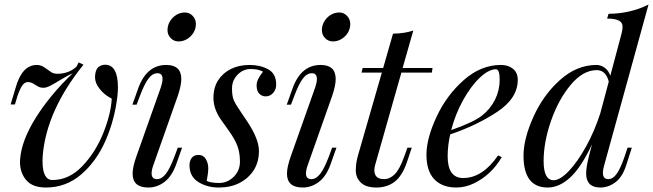

<svg xmlns="http://www.w3.org/2000/svg" viewBox="-20 -815 2888 849"><path d="M444.8 -528.8Q501.5 -528.8 501.5 -427.7Q501.5 -411.6 499 -388.2Q486.8 -284.7 446.5 -192.9Q406.2 -101.1 338.9 -43.5Q271.5 14.2 183.1 14.2Q124 14.2 96.2 -18.3Q68.4 -50.8 68.4 -99.1L68.8 -109.9Q74.7 -192.4 137.5 -293.2Q200.2 -394 300.8 -490.2Q282.7 -483.4 251.7 -464.4Q220.7 -445.3 202.6 -436Q184.6 -426.8 172.4 -426.8Q160.2 -426.8 152.8 -430.2Q145.5 -433.6 131.1 -442.9Q116.7 -452.1 103.5 -452.1Q90.3 -452.1 79.8 -438.7Q69.3 -425.3 57.1 -390.1L45.9 -353H26.9L48.8 -425.8Q76.7 -527.8 143.1 -527.8Q162.1 -527.8 179.4 -514.9Q196.8 -502 207.3 -495.4Q217.8 -488.8 233.9 -488.8Q283.7 -488.8 317.9 -520L328.1 -539.1L349.1 -528.8Q186 -327.1 168.9 -127Q168 -110.4 168 -103.5Q168 -19 211.9 -19Q285.2 -19 343.8 -80.1Q402.3 -141.1 436.5 -226.3Q470.7 -311.5 474.1 -378.9Q440.9 -395.5 419.7 -423.1Q398.4 -450.7 400.4 -479.5Q402.3 -508.3 415.5 -518.6Q428.7 -528.8 444.8 -528.8Z M698.7 -465.8Q698.7 -491.2 676.5 -491.2Q654.3 -491.2 636.2 -467Q618.2 -442.9 598.1 -389.2L584 -352.1H565.4L591.3 -424.8Q628.4 -527.8 715.3 -527.8Q781.7 -527.8 781.7 -465.3Q781.7 -436 765.1 -388.2L658.2 -85Q650.4 -63.5 650.4 -48.3Q650.4 -22.9 674.3 -22.9Q694.8 -22.9 712.9 -45.7Q731 -68.4 752.4 -125L766.1 -162.1H785.2L759.3 -88.9Q739.7 -34.7 707 -10.3Q674.3 14.2 636.2 14.2Q566.4 14.2 566.4 -46.9Q566.4 -77.6 584 -126L691.4 -429.2Q698.7 -451.2 698.7 -465.8ZM759.5 -749Q776.9 -759.8 797.4 -759.8Q817.9 -759.8 832 -744.9Q846.2 -730 846.2 -709Q846.2 -688 835.7 -670.7Q825.2 -653.3 807.6 -642.6Q790 -631.8 769.5 -631.8Q749 -631.8 734.9 -646.5Q720.7 -661.1 720.7 -681.9Q720.7 -702.6 731.4 -720.5Q742.2 -738.3 759.5 -749Z M953.1 -291.5Q923.8 -336.9 923.8 -382.3Q923.8 -427.7 944.6 -460Q965.3 -492.2 1001 -510Q1036.6 -527.8 1083.7 -527.8Q1130.9 -527.8 1166 -508.5Q1201.2 -489.3 1201.2 -440.9Q1201.2 -414.1 1180.7 -397.5Q1169.9 -388.7 1153.8 -388.9Q1137.7 -389.2 1126.2 -400.9Q1114.7 -412.6 1114.7 -438Q1114.7 -463.4 1143.1 -498Q1123 -509.8 1088.9 -509.8Q1054.7 -509.8 1030.3 -484.4Q1005.9 -459 1005.9 -423.8Q1005.9 -388.7 1014.6 -369.9Q1023.4 -351.1 1040 -327.4Q1056.6 -303.7 1076.2 -273.4Q1125 -198.2 1125 -147.9Q1125 -97.7 1101.6 -61.8Q1078.1 -25.9 1038.8 -5.9Q999.5 14.2 947.5 14.2Q895.5 14.2 856.7 -10.3Q817.9 -34.7 817.9 -85Q817.9 -102.5 827.4 -116.2Q836.9 -129.9 858.2 -129.9Q879.4 -129.9 890.1 -111.8Q900.9 -93.8 900.9 -71.5Q900.9 -49.3 894 -15.1Q912.6 -5.9 949 -5.9Q985.4 -5.9 1013.2 -33Q1041 -60.1 1041 -100.3Q1041 -140.6 1029.1 -171.4Q1017.1 -202.1 991 -238Q964.8 -273.9 953.1 -291.5Z M1381.3 -465.8Q1381.3 -491.2 1359.1 -491.2Q1336.9 -491.2 1318.8 -467Q1300.8 -442.9 1280.8 -389.2L1266.6 -352.1H1248L1273.9 -424.8Q1311 -527.8 1397.9 -527.8Q1464.4 -527.8 1464.4 -465.3Q1464.4 -436 1447.8 -388.2L1340.8 -85Q1333 -63.5 1333 -48.3Q1333 -22.9 1356.9 -22.9Q1377.4 -22.9 1395.5 -45.7Q1413.6 -68.4 1435.1 -125L1448.7 -162.1H1467.8L1441.9 -88.9Q1422.4 -34.7 1389.6 -10.3Q1356.9 14.2 1318.8 14.2Q1249 14.2 1249 -46.9Q1249 -77.6 1266.6 -126L1374 -429.2Q1381.3 -451.2 1381.3 -465.8ZM1442.1 -749Q1459.5 -759.8 1480 -759.8Q1500.5 -759.8 1514.6 -744.9Q1528.8 -730 1528.8 -709Q1528.8 -688 1518.3 -670.7Q1507.8 -653.3 1490.2 -642.6Q1472.7 -631.8 1452.1 -631.8Q1431.6 -631.8 1417.5 -646.5Q1403.3 -661.1 1403.3 -681.9Q1403.3 -702.6 1414.1 -720.5Q1424.8 -738.3 1442.1 -749Z M1635.3 -62.5Q1635.3 -22.9 1678.7 -22.9Q1703.6 -22.9 1725.3 -44.4Q1747.1 -65.9 1767.6 -123L1781.7 -162.1H1800.8L1779.8 -99.1Q1758.8 -37.1 1725.1 -11.5Q1691.4 14.2 1644.5 14.2Q1597.7 14.2 1575.4 -7.8Q1553.2 -29.8 1553.2 -61.3Q1553.2 -92.8 1562.5 -126L1668.5 -494.1H1578.6L1583.5 -514.2H1674.3L1717.8 -666Q1772.9 -667.5 1807.6 -680.2L1760.3 -514.2H1892.6L1889.6 -494.1H1754.9L1638.7 -85Q1635.3 -73.2 1635.3 -62.5Z M2173.3 -508.8Q2141.1 -508.8 2101.6 -471.4Q2062 -434.1 2027.6 -371.8Q1993.2 -309.6 1975.1 -239.7Q2073.7 -274.4 2111.1 -303.7Q2148.4 -333 2168.9 -374.3Q2189.5 -415.5 2189.5 -462.2Q2189.5 -508.8 2173.3 -508.8ZM1997.6 14.2Q1935.5 14.2 1900.6 -22.2Q1865.7 -58.6 1865.7 -130.6Q1865.7 -202.6 1910.2 -298.1Q1954.6 -393.6 2030.5 -460.7Q2106.4 -527.8 2195.3 -527.8Q2227.5 -527.8 2248.5 -510.7Q2269.5 -493.7 2269.5 -461.9Q2269.5 -380.9 2179.2 -320.8Q2088.9 -260.7 1970.7 -220.7Q1959.5 -170.9 1959.5 -124Q1959.5 -27.8 2028.3 -27.8Q2113.8 -27.8 2182.6 -127.9L2198.7 -120.1Q2153.3 -42.5 2077.1 -4.9Q2038.1 14.2 1997.6 14.2Z M2427.7 -18.1Q2456.5 -18.1 2495.4 -58.8Q2534.2 -99.6 2572 -168.2Q2609.9 -236.8 2634.8 -315.4L2671.9 -454.1Q2659.2 -504.9 2618.7 -504.9Q2558.1 -504.9 2503.9 -440.2Q2449.7 -375.5 2416.7 -281Q2383.8 -186.5 2383.8 -102.5Q2383.8 -18.6 2427.7 -18.1ZM2401.9 14.2Q2294.9 14.2 2294.9 -126.5Q2294.9 -200.7 2338.4 -297.6Q2381.8 -394.5 2456.1 -461.2Q2530.3 -527.8 2617.7 -527.8Q2637.2 -527.8 2654.3 -515.1Q2671.4 -502.4 2678.7 -480L2728.5 -667Q2732.9 -682.6 2732.9 -698.2Q2732.9 -732.9 2664.6 -732.9L2670.9 -753.9Q2768.6 -754.9 2847.7 -794.9L2651.9 -85Q2646 -64.9 2646 -50.8Q2646 -22.9 2669.9 -22.9Q2689.9 -22.9 2706.8 -46.1Q2723.6 -69.3 2742.7 -125L2754.9 -162.1H2773.9L2750.5 -88.9Q2733.4 -33.2 2701.9 -9.5Q2670.4 14.2 2634.8 14.2Q2571.8 14.2 2571.8 -48.3Q2571.8 -75.2 2584.5 -126L2597.7 -176.3Q2550.3 -75.7 2502 -30.8Q2453.6 14.2 2401.9 14.2Z"/></svg>

Font: PlayfairDisplay-Italic
Style: Italic
Weight: 400
Italic angle: -14°
Designer: Claus Eggers Sørensen
Foundry: Claus Eggers Sørensen
Version: Version 1.002;PS 001.002;hotconv 1.0.70;makeotf.lib2.5.58329